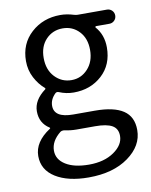

<svg xmlns="http://www.w3.org/2000/svg" viewBox="-89 -620 740 939"><g transform="rotate(-10 281.0 -150.5)"><path d="M275.4 252.9Q172.9 252.9 111.3 214.4Q49.8 175.8 49.8 107.4Q49.8 37.1 128.9 -14.6Q130.9 -15.6 130.9 -17.6Q130.9 -19.5 128.9 -20.5Q81.1 -50.8 81.1 -109.4Q81.1 -165 140.6 -209Q141.6 -210 141.6 -211.9Q141.6 -213.9 140.6 -214.8Q111.3 -239.3 91.3 -277.3Q71.3 -315.4 71.3 -360.4Q71.3 -446.3 130.4 -500Q189.5 -553.7 275.4 -553.7Q307.6 -553.7 341.8 -543Q351.6 -540 360.4 -540H504.9Q519.5 -540 529.8 -529.8Q540 -519.5 540 -504.9Q540 -490.2 529.8 -480Q519.5 -469.7 504.9 -469.7H438.5Q436.5 -469.7 435.1 -467.3Q433.6 -464.8 435.5 -462.9Q472.7 -420.9 472.7 -358.4Q472.7 -272.5 416 -220.7Q359.4 -168.9 275.4 -168.9Q238.3 -168.9 203.1 -183.6Q193.4 -187.5 186.5 -181.6Q159.2 -155.3 159.2 -123Q159.2 -63.5 253.9 -63.5H360.4Q455.1 -63.5 502 -32.2Q548.8 -1 548.8 65.4Q548.8 143.6 473.1 198.2Q397.5 252.9 275.4 252.9ZM275.4 -230.5Q323.2 -230.5 356.4 -266.6Q389.6 -302.7 389.6 -360.4Q389.6 -418 356.9 -452.6Q324.2 -487.3 275.4 -487.3Q225.6 -487.3 192.4 -452.6Q159.2 -418 159.2 -360.4Q159.2 -301.8 192.9 -266.1Q226.6 -230.5 275.4 -230.5ZM288.1 191.4Q363.3 191.4 412.1 157.7Q460.9 124 460.9 79.1Q460.9 43 433.6 27.3Q406.2 11.7 349.6 11.7H255.9Q227.5 11.7 195.3 4.9Q192.4 4.9 190.4 4.9Q183.6 4.9 177.7 8.8Q129.9 46.9 129.9 94.7Q129.9 138.7 172.4 165Q214.8 191.4 288.1 191.4Z"/></g></svg>

Font: irohamaru Regular
Style: Regular
Weight: 400
Designer: [Source Han Sans]
Ryoko NISHIZUKA  (kana & ideographs); Paul D. Hunt (Latin, Greek & Cyrillic); Wenlong ZHANG  (bopomofo
Version: Version 1.00